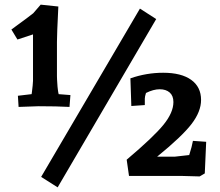

<svg xmlns="http://www.w3.org/2000/svg" viewBox="-20 -757 945 826"><path d="M283 -348 279 -297Q225 -300 146 -300L60 -297L57 -345L116 -352Q116 -351 117.5 -362.5Q119 -374 120.5 -388.5Q122 -403 122 -409V-609L55 -587L29 -630Q110 -689 123 -700L155 -737L231 -729Q225 -609 225 -577V-429Q225 -422 225.5 -414Q226 -406 226.5 -398.5Q227 -391 227.5 -384Q228 -377 229 -371Q230 -365 230.5 -360.5Q231 -356 232 -354V-352ZM582 -720 652 -675 228 49 157 4ZM682 -444Q760 -444 802.5 -413.5Q845 -383 845 -327Q845 -277 804 -223.5Q763 -170 656 -83H732L794 -90Q802 -117 804 -124L810 -151L867 -147L861 -11L839 2Q778 0 766 0H535L525 -70Q641 -168 683.5 -220.5Q726 -273 726 -318Q726 -345 710 -359Q694 -373 667 -373Q640 -373 608 -357Q603 -341 603 -333V-305L545 -301L541 -420Q610 -444 682 -444Z"/></svg>

Font: Andada
Style: Bold
Weight: 700
Designer: Carolina Giovagnoli
Foundry: Carolina Giovagnoli
Version: Version 1.003